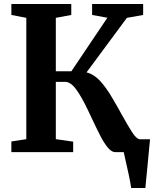

<svg xmlns="http://www.w3.org/2000/svg" viewBox="-20 -763 772 963"><path d="M732.5 -64.5Q727.5 -16 720 67L709 180H638Q632.5 138 600.5 0H557.5Q539.5 0 520.8 -22.8Q502 -45.5 484.5 -79.2Q467 -113 440.5 -169.5L422.5 -207.5Q390.5 -275.5 362.5 -314Q334.5 -352.5 306.5 -352.5H260V-65L347 -52.5V0H37V-53.5L112 -65V-673.5L37 -688V-743H337.5V-688L260 -673.5V-405.5H338L518.5 -674L442 -688V-743H698V-688L616.5 -673.5L414 -400Q451 -390.5 481.5 -357.8Q512 -325 543.5 -271Q564.5 -236 590.5 -188.5Q624 -128 643.5 -98.5Q663 -69 678.5 -64.5Z"/></svg>

Font: Merriweather Text
Style: Bold
Weight: 700
Designer: Eben Sorkin
Foundry: Eben Sorkin
Version: Version 2.100